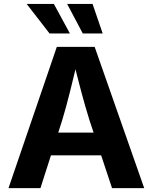

<svg xmlns="http://www.w3.org/2000/svg" viewBox="-20 -969 787 989"><path d="M23.8 0 272.7 -727.5H467.6L722.8 0H557.1L440.5 -351Q419.3 -418.9 397.7 -499.9Q376.1 -580.8 352.2 -676.2H384.5Q361.3 -580.3 341.1 -499Q320.9 -417.6 300.8 -351L188.4 0ZM179.3 -168.8V-285.8H567.3V-168.8ZM406.3 -796.7 325.9 -948.7H456.8L508.9 -796.7ZM235.1 -796.7 117.4 -948.7H257.5L340 -796.7Z"/></svg>

Font: Atlassian Sans
Style: Regular
Weight: 400
Designer: Rasmus Andersson
Foundry: Modifications by Atlassian Pty Ltd, manufactured by rsms
Version: Version 4.001;git-9221beed3